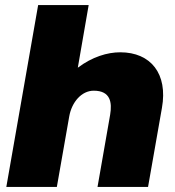

<svg xmlns="http://www.w3.org/2000/svg" viewBox="-20 -740 692 760"><path d="M5 0H205L254 -279C264 -336 303 -381 351 -381C418 -381 424 -334 416 -286L366 0H566L621 -313C645 -448 577 -533 456 -533C405 -533 345 -515 288 -472L331 -720H131Z"/></svg>

Font: Fixel Display Black
Style: Italic
Weight: 900
Italic angle: -10°
Designer: AlfaBravo + MacPaw
Foundry: Kyrylo Tkachov, Marchela Mozhyna, Serhii Makarenko, Maria Weinstein, Zakhar Kryvoshyya
Version: Version 1.210;Glyphs 3.2 (3217)